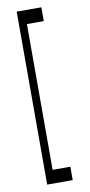

<svg xmlns="http://www.w3.org/2000/svg" viewBox="-89 -817 399 854"><g transform="rotate(-10 110.0 -390.5)"><path d="M52.2 -781.2H163.6V-718.8H87.4V-60.5H167.5V0H52.2Z"/></g></svg>

Font: LaylaThuluth
Style: Regular
Weight: 400
Version: Version 2.0